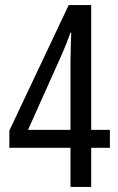

<svg xmlns="http://www.w3.org/2000/svg" viewBox="-20 -740 469 760"><path d="M415 -155V-226H341V-720H252L17 -223V-155H259V0H341V-155ZM259 -498V-226H91L225 -525C237 -552 248 -580 259 -611H262C261 -583 259 -529 259 -498Z"/></svg>

Font: Noto Sans Myanmar UI ExtraCondensed
Style: Regular
Weight: 400
Width: 2
Designer: Monotype Design Team
Foundry: Monotype Imaging Inc.
Version: Version 2.103